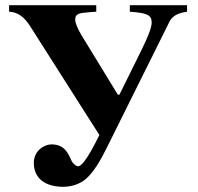

<svg xmlns="http://www.w3.org/2000/svg" viewBox="-20 -696 762 738"><path d="M631 -612C643 -636 665 -646 699 -651V-676H479V-651C547 -646 563 -638 563 -609C563 -589 547 -551 525 -506L439 -332H433L293 -561C276 -589 269 -611 269 -620C269 -643 283 -646 323 -649L350 -651V-676H15V-651C49 -649 73 -632 98 -592L362 -177C311 -73 290 -57 281 -57C271 -57 259 -69 255 -78C242 -107 228 -141 178 -141C150 -141 110 -117 110 -70C110 -7 158 22 223 22C256 22 288 11 311 -9C340 -35 365 -76 392 -131Z"/></svg>

Font: XITS
Style: Bold
Weight: 700
Designer: MicroPress Inc., with final additions and corrections provided by Coen Hoffman, Elsevier (retired)
Version: Version 1.302